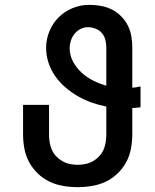

<svg xmlns="http://www.w3.org/2000/svg" viewBox="-20 -763 640 791"><path d="M300 8Q270 8 240.5 3Q211 -2 184.5 -14.5Q158 -27 136 -48Q114 -69 100 -95Q86 -121 80.5 -150.5Q75 -180 75 -210V-331H182V-210Q182 -194 184.5 -177.5Q187 -161 193.5 -146Q200 -131 211.5 -119Q223 -107 237 -99Q251 -91 267.5 -87.5Q284 -84 300 -84Q316 -84 332.5 -87.5Q349 -91 363 -99Q377 -107 388.5 -119Q400 -131 406.5 -146Q413 -161 415.5 -177.5Q418 -194 418 -210V-324Q387 -330 357.5 -340.5Q328 -351 301 -366.5Q274 -382 250 -402.5Q226 -423 208 -448.5Q190 -474 180 -504Q170 -534 170 -566Q170 -601 183.5 -634Q197 -667 221.5 -691.5Q246 -716 279 -729.5Q312 -743 347 -743Q371 -743 394.5 -739Q418 -735 439.5 -724.5Q461 -714 478 -697Q495 -680 506 -659Q517 -638 521 -614.5Q525 -591 525 -567V-402Q533 -402 541.5 -403.5Q550 -405 559 -407V-321Q550 -320 541.5 -319Q533 -318 525 -318V-210Q525 -180 519.5 -150.5Q514 -121 500 -95Q486 -69 464 -48Q442 -27 415.5 -14.5Q389 -2 359.5 3Q330 8 300 8ZM418 -410V-567Q418 -583 414 -599Q410 -615 399.5 -627Q389 -639 373.5 -645Q358 -651 342 -651Q326 -651 311.5 -643.5Q297 -636 287 -623.5Q277 -611 272 -595.5Q267 -580 267 -564Q267 -535 281 -509Q295 -483 316.5 -463.5Q338 -444 364 -431Q390 -418 418 -410Z"/></svg>

Font: Iosevka Semibold Extended
Style: Regular
Weight: 600
Width: 7
Monospace: yes
Designer: Belleve Invis
Foundry: Belleve Invis
Version: Version 32.5.0; ttfautohint (v1.8.4)